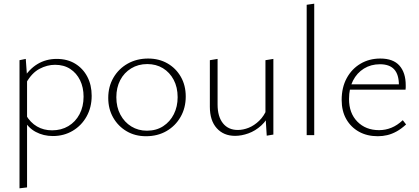

<svg xmlns="http://www.w3.org/2000/svg" viewBox="-20 -734 2275 1043"><path d="M267 5Q216 5 174 -17.5Q132 -40 108 -86L121 -109Q145 -68 181 -47Q217 -26 263 -26Q313 -26 351.5 -49Q390 -72 412 -113.5Q434 -155 434 -209Q434 -259 415 -298Q396 -337 361.5 -359.5Q327 -382 279 -382Q236 -382 194.5 -360Q153 -338 123 -285L103 -301Q137 -358 183.5 -386Q230 -414 288 -414Q346 -414 388.5 -388Q431 -362 454.5 -317Q478 -272 478 -214Q478 -151 450.5 -101.5Q423 -52 375 -23.5Q327 5 267 5ZM86 289V-407L120 -414L127 -317V284Z M773 6Q714 6 668 -21Q622 -48 595 -95Q568 -142 568 -202Q568 -264 596.5 -312.5Q625 -361 674 -388.5Q723 -416 785 -416Q844 -416 890 -389.5Q936 -363 962.5 -316.5Q989 -270 989 -210Q989 -148 961 -99Q933 -50 884.5 -22Q836 6 773 6ZM778 -24Q829 -24 866.5 -48.5Q904 -73 924.5 -114Q945 -155 945 -206Q945 -260 923.5 -300.5Q902 -341 865 -363.5Q828 -386 780 -386Q731 -386 692.5 -362.5Q654 -339 633 -298.5Q612 -258 612 -206Q612 -152 634 -111Q656 -70 693.5 -47Q731 -24 778 -24Z M1257 4Q1195 4 1157.5 -37.5Q1120 -79 1120 -154V-407L1162 -414V-166Q1162 -101 1191 -64.5Q1220 -28 1272 -28Q1301 -28 1331 -40Q1361 -52 1388 -78Q1415 -104 1432 -146L1450 -127Q1431 -81 1399 -52Q1367 -23 1329.5 -9.5Q1292 4 1257 4ZM1429 3 1422 -108V-407L1465 -414V-3Z M1646 0V-708L1687 -714V0Z M2032 6Q1974 6 1930 -18.5Q1886 -43 1861 -87Q1836 -131 1836 -191Q1836 -259 1863.5 -309.5Q1891 -360 1938.5 -388Q1986 -416 2046 -416Q2116 -416 2150 -377.5Q2184 -339 2184 -271Q2184 -265 2184 -259Q2184 -253 2183 -247H2147V-271Q2147 -329 2121.5 -357Q2096 -385 2044 -385Q1995 -385 1957 -361.5Q1919 -338 1897.5 -296Q1876 -254 1876 -196Q1876 -119 1921.5 -73Q1967 -27 2039 -27Q2074 -27 2106 -40Q2138 -53 2168 -81L2186 -58Q2160 -34 2134.5 -20Q2109 -6 2084 0Q2059 6 2032 6ZM1865 -247 1871 -276H2176V-247Z"/></svg>

Font: Ysabeau ExtraLight
Style: Regular
Weight: 250
Designer: Christian Thalmann (Catharsis Fonts)
Version: Version 2.002